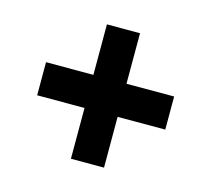

<svg xmlns="http://www.w3.org/2000/svg" viewBox="-76 -638 718 650"><g transform="rotate(15 283.0 -312.5)"><path d="M506 -255V-371H339V-548H223V-371H57V-255H223V-77H339V-255Z"/></g></svg>

Font: Repo Bold
Style: Bold
Weight: 700
Designer: Stefan Peev
Foundry: Context Ltd
Version: Version 1.502